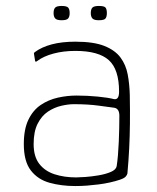

<svg xmlns="http://www.w3.org/2000/svg" viewBox="-20 -617 529 645"><path d="M233 8Q186 8 146.5 -3Q107 -14 83.5 -44.5Q60 -75 60 -133Q60 -183 75.5 -215Q91 -247 117 -264.5Q143 -282 174.5 -289Q206 -296 237 -296Q273 -296 308.5 -292.5Q344 -289 363 -284Q380 -281 380 -309Q380 -384 345.5 -415Q311 -446 233 -446Q193 -446 159.5 -437Q126 -428 105 -412Q103 -410 100.5 -410Q98 -410 98 -412L94 -437Q94 -439 95 -440Q96 -441 97 -442Q120 -459 154 -468Q188 -477 233 -477Q295 -477 331 -462.5Q367 -448 385 -423.5Q403 -399 409 -367Q415 -335 416 -299Q417 -245 416.5 -202Q416 -159 414 -118.5Q412 -78 408 -34Q407 -29 402 -23.5Q397 -18 382 -13Q367 -8 349 -4Q331 0 311.5 2.5Q292 5 272.5 6.5Q253 8 233 8ZM236 -21Q246 -21 267 -22.5Q288 -24 311.5 -28Q335 -32 352.5 -39.5Q370 -47 372 -59Q377 -92 379 -140Q381 -188 381 -228Q381 -252 364 -255Q348 -257 312 -262Q276 -267 228 -267Q209 -267 185.5 -261.5Q162 -256 141 -242Q120 -228 106.5 -201.5Q93 -175 93 -133Q93 -91 112 -66.5Q131 -42 163.5 -31.5Q196 -21 236 -21ZM214 -573Q214 -561 209 -555Q204 -549 187 -549Q171 -549 165.5 -555Q160 -561 160 -573Q160 -586 165.5 -591.5Q171 -597 187 -597Q204 -597 209 -591.5Q214 -586 214 -573ZM339 -573Q339 -561 334.5 -555Q330 -549 312 -549Q296 -549 290.5 -555Q285 -561 285 -573Q285 -586 290.5 -591.5Q296 -597 312 -597Q330 -597 334.5 -591.5Q339 -586 339 -573Z"/></svg>

Font: Glory Thin
Style: Regular
Weight: 100
Designer: Robert Leuschke
Foundry: Robert Leuschke
Version: Version 1.011